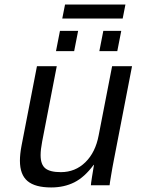

<svg xmlns="http://www.w3.org/2000/svg" viewBox="-20 -822 640 852"><path d="M231.9 -528.3 167 -193.4Q160.2 -158.2 160.2 -133.3Q160.2 -92.3 180.9 -75.2Q201.7 -58.1 250 -58.1Q314 -58.1 358.9 -102.1Q403.8 -146 418 -222.2L477.5 -528.3H565.9L485.4 -112.8Q481.9 -96.2 478.8 -77.9Q475.6 -59.6 472.9 -43.2Q470.2 -26.9 468.3 -15.1Q466.3 -3.4 466.3 0H383.3Q383.3 -5.4 388.4 -37.8Q393.6 -70.3 397 -90.3H395.5Q355 -35.6 309.8 -12.9Q264.6 9.8 207 9.8Q135.7 9.8 102.1 -18.6Q68.4 -46.9 68.4 -108.9Q68.4 -138.2 75.7 -176.3L144 -528.3ZM420.9 -595.2 438.5 -685.1H518.1L500.5 -595.2ZM228.5 -595.2 246.1 -685.1H326.7L309.1 -595.2ZM524.4 -739.7H256.3L268.6 -801.8H536.6Z"/></svg>

Font: Cousine
Style: Italic
Weight: 400
Italic angle: -12°
Monospace: yes
Designer: Steve Matteson
Foundry: Monotype Imaging Inc.
Version: Version 1.21